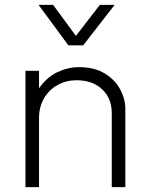

<svg xmlns="http://www.w3.org/2000/svg" viewBox="-20 -772 617 792"><path d="M85 0V-480H141V-408Q174 -454.5 217.5 -474.8Q261 -495 306 -495Q369.5 -495 412 -469Q454.5 -443 475.8 -403.2Q497 -363.5 497 -323V0H441V-306Q441 -366 401.5 -403.5Q362 -441 296 -441Q253 -441 217.8 -421.5Q182.5 -402 161.8 -366.8Q141 -331.5 141 -285V0ZM262 -585 139 -752H199L293 -624L392 -752H453L323 -585Z"/></svg>

Font: Geologica Thin
Style: Regular
Weight: 100
Version: Version 1.010;gftools[0.9.28]